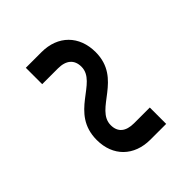

<svg xmlns="http://www.w3.org/2000/svg" viewBox="-11 -663 622 622"><g transform="rotate(45 300.0 -352.5)"><path d="M150 -256V-328C150 -366 168 -386 200 -386C273 -386 279 -253 403 -253C477 -253 525 -302 525 -377V-449H450V-377C450 -339 433 -319 401 -319C328 -319 321 -452 199 -452C124 -452 75 -403 75 -328V-256Z"/></g></svg>

Font: Tekne LDO Light
Style: Regular
Weight: 300
Monospace: yes
Designer: Alessio Laiso, Mario Rullo, Paolo Rosset
Foundry: Alessio Laiso
Version: Version 1.000;hotconv 1.0.109;makeotfexe 2.5.65596